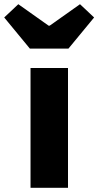

<svg xmlns="http://www.w3.org/2000/svg" viewBox="-73 -892 467 912"><path d="M72 0V-569H250V0ZM69 -661 -53 -809 14 -872 158 -770H163L307 -872L374 -809L252 -661Z"/></svg>

Font: Source Han Sans CN Heavy
Style: Regular
Weight: 900
Designer: Ryoko NISHIZUKA 西塚涼子 (kana, bopomofo & ideographs); Paul D. Hunt (Latin, Greek & Cyrillic); Sandoll Communications 산돌커뮤니
Foundry: Adobe
Version: Version 2.000;hotconv 1.0.107;makeotfexe 2.5.65593